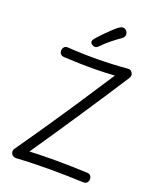

<svg xmlns="http://www.w3.org/2000/svg" viewBox="-182 -1123 1014 1241"><g transform="rotate(20 325.0 -502.0)"><path d="M153 -707Q135 -708 127 -717.5Q119 -727 119 -740Q119 -754 128 -764.5Q137 -775 154 -774Q258 -767 361 -768Q464 -769 568 -778Q576 -779 583.5 -774.5Q591 -770 596 -762Q601 -754 601 -744Q601 -734 594 -724Q545 -648 491.5 -566.5Q438 -485 381.5 -400Q325 -315 266.5 -228.5Q208 -142 150 -57Q181 -59 212 -59.5Q243 -60 274 -60.5Q305 -61 335 -61Q388 -61 440.5 -59.5Q493 -58 545 -56Q563 -56 571 -46Q579 -36 579 -21Q578 -7 570 2Q562 11 545 11Q491 9 438 7.5Q385 6 331 6Q270 6 208 7.5Q146 9 83 13Q68 13 58.5 5Q49 -3 47 -15.5Q45 -28 52 -39Q107 -119 148 -177.5Q189 -236 220.5 -283.5Q252 -331 281 -373.5Q310 -416 341 -463Q372 -510 410.5 -569Q449 -628 501 -707Q441 -703 382 -702Q323 -701 266 -702.5Q209 -704 153 -707ZM316 -837Q305 -837 294.5 -844.5Q284 -852 284 -862Q284 -870 289 -877.5Q294 -885 300 -892Q318 -912 339.5 -934Q361 -956 382 -975.5Q403 -995 416 -1005Q425 -1011 432 -1014Q439 -1017 445 -1017Q455 -1017 462.5 -1011.5Q470 -1006 474.5 -998Q479 -990 479 -981Q479 -963 461 -950Q434 -932 401 -905.5Q368 -879 338 -848Q327 -837 316 -837Z"/></g></svg>

Font: Playpen Sans Light
Style: Regular
Weight: 300
Designer: Laura Meseguer, Veronika Burian, José Scaglione
Foundry: TypeTogether
Version: Version 1.001